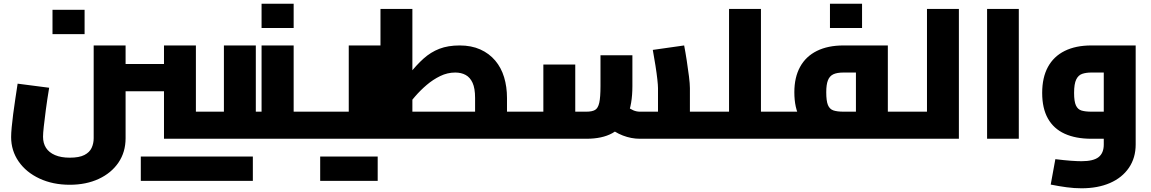

<svg xmlns="http://www.w3.org/2000/svg" viewBox="-20 -748 6207 1035"><path d="M864 0V-503H1036V-57L929 -146H1172V0ZM657 -256V-403H864V-256ZM356 248Q265 248 193 214.5Q121 181 80.5 122.5Q40 64 40 -9Q40 -30 43 -62Q46 -94 51 -133Q56 -172 62.5 -214.5Q69 -257 75 -297L245 -275Q234 -209 227 -155.5Q220 -102 216 -65.5Q212 -29 212 -11Q212 24 228 49Q244 74 276.5 88Q309 102 356 102Q407 102 435 87.5Q463 73 474 49Q485 25 485 -3V-503H657V-3Q657 72 618.5 128.5Q580 185 512 216.5Q444 248 356 248ZM263 -564V-695H436V-564ZM1172 0V-146Q1177 -146 1180.5 -141Q1184 -136 1186.5 -126.5Q1189 -117 1190.5 -103.5Q1192 -90 1192 -73Q1192 -56 1190.5 -42.5Q1189 -29 1186.5 -19.5Q1184 -10 1180.5 -5Q1177 0 1172 0ZM739 227V96H912V227ZM876 227V96H1049V227Z M1359 0V-146H1495V0ZM1495 0V-146Q1500 -146 1503.5 -141Q1507 -136 1509.5 -126.5Q1512 -117 1513.5 -103.5Q1515 -90 1515 -73Q1515 -56 1513.5 -42.5Q1512 -29 1509.5 -19.5Q1507 -10 1503.5 -5Q1500 0 1495 0ZM993 0V-146H1294L1187 -57V-503H1359V0ZM993 0Q988 0 984 -5Q980 -10 978 -19.5Q976 -29 974.5 -42.5Q973 -56 973 -73Q973 -96 975 -112Q977 -128 981.5 -137Q986 -146 993 -146ZM1033 227V96H1206V227ZM1170 227V96H1343V227Z M1563 0V-146H1666V0ZM1287 0V-146H1497L1390 -57V-503H1563V0ZM1287 0Q1282 0 1278 -5Q1274 -10 1272 -19.5Q1270 -29 1268.5 -42.5Q1267 -56 1267 -73Q1267 -96 1269 -112Q1271 -128 1275.5 -137Q1280 -146 1287 -146ZM1666 0V-146Q1671 -146 1675 -141Q1679 -136 1681 -126.5Q1683 -117 1684.5 -103.5Q1686 -90 1686 -73Q1686 -56 1684.5 -42.5Q1683 -29 1681 -19.5Q1679 -10 1675.5 -5Q1672 0 1666 0ZM1390 -597V-728H1563V-597Z M2032 0V-146H2168V0ZM2168 0V-146Q2173 -146 2176.5 -141Q2180 -136 2182.5 -126.5Q2185 -117 2186.5 -103.5Q2188 -90 2188 -73Q2188 -56 2186.5 -42.5Q2185 -29 2182.5 -19.5Q2180 -10 2176.5 -5Q2173 0 2168 0ZM1666 0V-146H1967L1860 -57V-503H2032V0ZM1666 0Q1661 0 1657 -5Q1653 -10 1651 -19.5Q1649 -29 1647.5 -42.5Q1646 -56 1646 -73Q1646 -96 1648 -112Q1650 -128 1654.5 -137Q1659 -146 1666 -146ZM1706 227V96H1879V227ZM1843 227V96H2016V227Z M2696 0V-146H2799V0ZM1960 0V-146H2682L2541 -27V-220Q2541 -272 2527.5 -301.5Q2514 -331 2490 -344Q2466 -357 2434 -357Q2392 -357 2353 -338Q2314 -319 2280 -290Q2246 -261 2217.5 -228Q2189 -195 2167.5 -166.5Q2146 -138 2133 -122L2100 -235Q2147 -298 2185.5 -347.5Q2224 -397 2263 -432Q2302 -467 2348.5 -485Q2395 -503 2458 -503Q2521 -503 2569 -481.5Q2617 -460 2649.5 -421.5Q2682 -383 2697.5 -331.5Q2713 -280 2713 -220V0ZM2031 -146V-700H2203V-146ZM1960 0Q1955 0 1951 -5Q1947 -10 1945 -19.5Q1943 -29 1941.5 -42.5Q1940 -56 1940 -73Q1940 -96 1942 -112Q1944 -128 1948.5 -137Q1953 -146 1960 -146ZM2799 0V-146Q2805 -146 2808.5 -141Q2812 -136 2814.5 -126.5Q2817 -117 2818 -103.5Q2819 -90 2819 -73Q2819 -56 2818 -42.5Q2817 -29 2814.5 -19.5Q2812 -10 2808.5 -5Q2805 0 2799 0Z M3699 0V-146H3802V0ZM3429 0Q3383 0 3337.5 -17.5Q3292 -35 3255 -68L3359 -175Q3376 -161 3393.5 -153.5Q3411 -146 3429 -146H3624L3527 -62V-273Q3527 -288 3523.5 -320Q3520 -352 3513.5 -393.5Q3507 -435 3499 -479L3668 -503Q3675 -467 3682 -421.5Q3689 -376 3694 -336Q3699 -296 3699 -273V0ZM2799 0V-146H2944L2909 -108V-400H3081V0ZM3081 0V-146H3141Q3172 -146 3188 -155.5Q3204 -165 3210.5 -194.5Q3217 -224 3217 -284V-450H3389V-284Q3389 -186 3362 -123Q3335 -60 3280.5 -30Q3226 0 3141 0ZM2799 0Q2794 0 2790 -5Q2786 -10 2784 -19.5Q2782 -29 2780.5 -42.5Q2779 -56 2779 -73Q2779 -96 2781 -112Q2783 -128 2787.5 -137Q2792 -146 2799 -146ZM3802 0V-146Q3807 -146 3811 -141Q3815 -136 3817 -126.5Q3819 -117 3820.5 -103.5Q3822 -90 3822 -73Q3822 -56 3820.5 -42.5Q3819 -29 3817 -19.5Q3815 -10 3811 -5Q3807 0 3802 0Z M4082 0V-146H4186V0ZM3910 0V-700H4082V0ZM3802 0V-146H3910V0ZM3802 0Q3797 0 3793 -5Q3789 -10 3787 -19.5Q3785 -29 3783.5 -42.5Q3782 -56 3782 -73Q3782 -96 3784 -112Q3786 -128 3790.5 -137Q3795 -146 3802 -146ZM4186 0V-146Q4191 -146 4194.5 -141Q4198 -136 4200.5 -126.5Q4203 -117 4204.5 -103.5Q4206 -90 4206 -73Q4206 -56 4204.5 -42.5Q4203 -29 4200.5 -19.5Q4198 -10 4194.5 -5Q4191 0 4186 0Z M4766 0V-146H4869V0ZM4186 0V-146H4627L4594 -118V-381L4623 -357H4527Q4492 -357 4472 -347.5Q4452 -338 4443 -315Q4434 -292 4434 -251Q4434 -204 4443 -182Q4452 -160 4472 -153Q4492 -146 4527 -146V-7Q4443 -7 4383.5 -32Q4324 -57 4293 -111Q4262 -165 4262 -251Q4262 -331 4293 -387.5Q4324 -444 4383.5 -473.5Q4443 -503 4527 -503H4766V0ZM4186 0Q4181 0 4177 -5Q4173 -10 4171 -19.5Q4169 -29 4167.5 -42.5Q4166 -56 4166 -73Q4166 -96 4168 -112Q4170 -128 4174.5 -137Q4179 -146 4186 -146ZM4869 0V-146Q4875 -146 4878.5 -141Q4882 -136 4884.5 -126.5Q4887 -117 4888 -103.5Q4889 -90 4889 -73Q4889 -56 4888 -42.5Q4887 -29 4884.5 -19.5Q4882 -10 4878.5 -5Q4875 0 4869 0ZM4454 -597V-728H4627V-597Z M4977 0V-700H5149V0ZM4869 0V-146H4977V0ZM4869 0Q4864 0 4860 -5Q4856 -10 4854 -19.5Q4852 -29 4850.5 -42.5Q4849 -56 4849 -73Q4849 -96 4851 -112Q4853 -128 4857.5 -137Q4862 -146 4869 -146Z M5301 0V-700H5472V0Z M5810 267Q5771 267 5730 261.5Q5689 256 5644 247L5669 110Q5718 116 5752.5 118.5Q5787 121 5810 121Q5874 121 5902 99Q5930 77 5930 31V-378L5958 -357H5863Q5835 -357 5814 -350Q5793 -343 5781.5 -319.5Q5770 -296 5770 -247Q5770 -201 5780 -179.5Q5790 -158 5810.5 -152Q5831 -146 5863 -146H5930V0H5863Q5779 0 5719.5 -27Q5660 -54 5629 -109Q5598 -164 5598 -247Q5598 -330 5629 -387Q5660 -444 5719.5 -473.5Q5779 -503 5863 -503H6102V31Q6102 103 6065.5 156.5Q6029 210 5963.5 238.5Q5898 267 5810 267Z"/></svg>

Font: Cairo Play Black
Style: Regular
Weight: 900
Version: Version 3.119